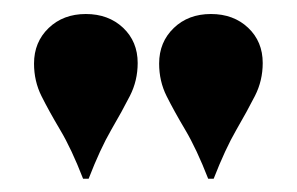

<svg xmlns="http://www.w3.org/2000/svg" viewBox="-20 -614 434 281"><path d="M101.6 -352.4Q84.7 -396 68.1 -423.8Q51.6 -451.6 40.7 -473.4Q29.8 -495.2 29.8 -521Q29.8 -552.4 51.2 -573Q72.6 -593.5 105.6 -593.5Q138.7 -593.5 160.1 -573.4Q181.5 -553.2 181.5 -521.8Q181.5 -496 170.2 -473.8Q158.9 -451.6 142.7 -423.8Q126.6 -396 109.7 -352.4ZM284.7 -352.4Q267.7 -396 251.2 -423.8Q234.7 -451.6 223.8 -473.4Q212.9 -495.2 212.9 -521Q212.9 -552.4 234.3 -573Q255.6 -593.5 288.7 -593.5Q321.8 -593.5 343.1 -573.4Q364.5 -553.2 364.5 -521.8Q364.5 -496 353.2 -473.8Q341.9 -451.6 325.8 -423.8Q309.7 -396 292.7 -352.4Z"/></svg>

Font: Playfair 144pt SemiCondensed Black
Style: Regular
Weight: 900
Width: 4
Designer: Claus Eggers Sørensen
Foundry: Claus Eggers Sørensen
Version: Version 2.203